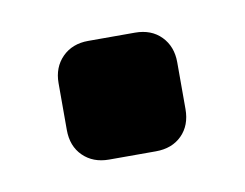

<svg xmlns="http://www.w3.org/2000/svg" viewBox="-34 -192 282 221"><g transform="rotate(-10 107.5 -81.5)"><path d="M79.1 -12.2Q60.5 -12.2 48.8 -23.7Q37.1 -35.2 37.1 -54.2V-108.9Q37.1 -127.4 48.8 -139.2Q60.5 -150.9 79.1 -150.9H133.8Q152.8 -150.9 164.3 -139.2Q175.8 -127.4 175.8 -108.9V-54.2Q175.8 -35.2 164.3 -23.7Q152.8 -12.2 133.8 -12.2H79.1Z"/></g></svg>

Font: Akaash Gobhi
Style: Regular
Weight: 400
Designer: Kulbir Singh Thind, MD
Foundry: Punjab Online
Version: Version 1.200